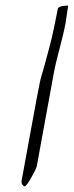

<svg xmlns="http://www.w3.org/2000/svg" viewBox="-20 -670 261 679"><path d="M67 -11C75 -9 109 -74 110 -82L170 -410C181 -470 201 -529 212 -589L221 -650C220 -651 215 -650 204 -649C193 -648 187 -644 185 -641L171 -572C162 -527 149 -482 137 -437C131 -415 124 -396 120 -374C118 -371 58 -37 57 -34C54 -23 59 -13 67 -11Z"/></svg>

Font: Photofail
Style: It
Weight: 400
Foundry: Cannot Into Space Fonts
Version: Version 0.97